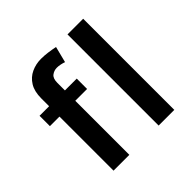

<svg xmlns="http://www.w3.org/2000/svg" viewBox="-175 -858 1022 1022"><g transform="rotate(-45 336.0 -347.0)"><path d="M121 0V-407H49V-485H121V-544Q121 -596.5 141.5 -629.5Q162 -662.5 195.8 -678.2Q229.5 -694 269 -694Q293 -694 319.2 -690.5Q345.5 -687 370 -682L347 -591Q334.5 -595.5 321 -598.2Q307.5 -601 295 -601Q274 -601 257 -588.2Q240 -575.5 240 -542V-485H329V-407H240V0ZM460.5 0V-686H578.5V0Z"/></g></svg>

Font: Karla
Style: Bold
Weight: 700
Designer: Jonathan Pinhorn
Version: Version 2.004; ttfautohint (v1.8.4.7-5d5b);gftools[0.9.33]